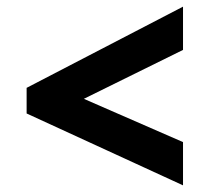

<svg xmlns="http://www.w3.org/2000/svg" viewBox="-20 -625 630 577"><path d="M60 -284V-361L530 -605V-475L232 -328L530 -198V-68Z"/></svg>

Font: Noto Sans Gurmukhi UI ExtraBold
Style: Regular
Weight: 800
Designer: Jelle Bosma - Monotype Design Team
Foundry: Monotype Imaging Inc.
Version: Version 2.004; ttfautohint (v1.8.4.7-5d5b)